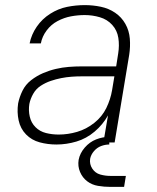

<svg xmlns="http://www.w3.org/2000/svg" viewBox="-20 -558 616 752"><path d="M201 8Q240 8 279 -3.5Q318 -15 350.5 -42.5Q383 -70 403 -106L385 0H429L486 -343Q491 -375 488.5 -406.5Q486 -438 471 -464.5Q456 -491 431 -508Q406 -525 375 -531.5Q344 -538 312 -538Q277 -538 242.5 -531Q208 -524 176.5 -504Q145 -484 124 -453.5Q103 -423 96 -388H140Q145 -415 162.5 -438.5Q180 -462 205.5 -475.5Q231 -489 258 -494Q285 -499 312 -499Q342 -499 371 -490.5Q400 -482 419.5 -460.5Q439 -439 443.5 -409.5Q448 -380 443 -349L435 -298H301Q275 -298 249.5 -296Q224 -294 198.5 -288Q173 -282 148.5 -271.5Q124 -261 102 -244Q80 -227 68 -202.5Q56 -178 51 -153Q46 -119 53 -86.5Q60 -54 82 -31.5Q104 -9 135.5 -0.5Q167 8 201 8ZM210 -31Q184 -31 160 -37Q136 -43 119 -60Q102 -77 96.5 -101.5Q91 -126 95 -151Q99 -171 110 -190.5Q121 -210 139.5 -222Q158 -234 178.5 -241Q199 -248 219.5 -252Q240 -256 260 -257.5Q280 -259 301 -259H428L419 -205Q413 -169 396.5 -135Q380 -101 349 -76.5Q318 -52 282 -41.5Q246 -31 210 -31ZM413 174H466L473 131H413Q392 131 372.5 125.5Q353 120 341.5 102.5Q330 85 333 64Q336 48 348 34Q360 20 376 14Q392 8 408 8V-22Q382 -22 356.5 -12Q331 -2 312 20Q293 42 288 68Q284 93 293.5 115.5Q303 138 321.5 152Q340 166 364 170Q388 174 413 174Z"/></svg>

Font: Iosevka Sparkle XLtObl
Style: Regular
Weight: 200
Italic angle: -9°
Designer: Belleve Invis
Foundry: Belleve Invis
Version: Version 4.5.0; ttfautohint (v1.8.3)